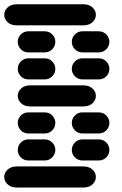

<svg xmlns="http://www.w3.org/2000/svg" viewBox="-44 -881 564 888"><path d="M34.2 -13.7H340.8Q368.2 -13.7 383.8 -28.3Q399.4 -43 399.4 -62.5Q399.4 -82 383.8 -96.7Q368.2 -111.3 340.8 -111.3H34.2Q6.8 -111.3 -8.8 -96.7Q-24.4 -82 -24.4 -62.5Q-24.4 -43 -8.8 -28.3Q6.8 -13.7 34.2 -13.7ZM87.9 -138.7H162.1Q183.6 -138.7 197.8 -153.3Q211.9 -168 211.9 -187.5Q211.9 -207 197.8 -221.7Q183.6 -236.3 162.1 -236.3H87.9Q66.4 -236.3 52.2 -221.7Q38.1 -207 38.1 -187.5Q38.1 -168 52.2 -153.3Q66.4 -138.7 87.9 -138.7ZM337.9 -138.7H412.1Q433.6 -138.7 447.8 -153.3Q461.9 -168 461.9 -187.5Q461.9 -207 447.8 -221.7Q433.6 -236.3 412.1 -236.3H337.9Q316.4 -236.3 302.2 -221.7Q288.1 -207 288.1 -187.5Q288.1 -168 302.2 -153.3Q316.4 -138.7 337.9 -138.7ZM87.9 -263.7H162.1Q183.6 -263.7 197.8 -278.3Q211.9 -293 211.9 -312.5Q211.9 -332 197.8 -346.7Q183.6 -361.3 162.1 -361.3H87.9Q66.4 -361.3 52.2 -346.7Q38.1 -332 38.1 -312.5Q38.1 -293 52.2 -278.3Q66.4 -263.7 87.9 -263.7ZM337.9 -263.7H412.1Q433.6 -263.7 447.8 -278.3Q461.9 -293 461.9 -312.5Q461.9 -332 447.8 -346.7Q433.6 -361.3 412.1 -361.3H337.9Q316.4 -361.3 302.2 -346.7Q288.1 -332 288.1 -312.5Q288.1 -293 302.2 -278.3Q316.4 -263.7 337.9 -263.7ZM96.7 -388.7H340.8Q368.2 -388.7 383.8 -403.3Q399.4 -418 399.4 -437.5Q399.4 -457 383.8 -471.7Q368.2 -486.3 340.8 -486.3H96.7Q69.3 -486.3 53.7 -471.7Q38.1 -457 38.1 -437.5Q38.1 -418 53.7 -403.3Q69.3 -388.7 96.7 -388.7ZM87.9 -513.7H162.1Q183.6 -513.7 197.8 -528.3Q211.9 -543 211.9 -562.5Q211.9 -582 197.8 -596.7Q183.6 -611.3 162.1 -611.3H87.9Q66.4 -611.3 52.2 -596.7Q38.1 -582 38.1 -562.5Q38.1 -543 52.2 -528.3Q66.4 -513.7 87.9 -513.7ZM337.9 -513.7H412.1Q433.6 -513.7 447.8 -528.3Q461.9 -543 461.9 -562.5Q461.9 -582 447.8 -596.7Q433.6 -611.3 412.1 -611.3H337.9Q316.4 -611.3 302.2 -596.7Q288.1 -582 288.1 -562.5Q288.1 -543 302.2 -528.3Q316.4 -513.7 337.9 -513.7ZM87.9 -638.7H162.1Q183.6 -638.7 197.8 -653.3Q211.9 -668 211.9 -687.5Q211.9 -707 197.8 -721.7Q183.6 -736.3 162.1 -736.3H87.9Q66.4 -736.3 52.2 -721.7Q38.1 -707 38.1 -687.5Q38.1 -668 52.2 -653.3Q66.4 -638.7 87.9 -638.7ZM337.9 -638.7H412.1Q433.6 -638.7 447.8 -653.3Q461.9 -668 461.9 -687.5Q461.9 -707 447.8 -721.7Q433.6 -736.3 412.1 -736.3H337.9Q316.4 -736.3 302.2 -721.7Q288.1 -707 288.1 -687.5Q288.1 -668 302.2 -653.3Q316.4 -638.7 337.9 -638.7ZM34.2 -763.7H340.8Q368.2 -763.7 383.8 -778.3Q399.4 -793 399.4 -812.5Q399.4 -832 383.8 -846.7Q368.2 -861.3 340.8 -861.3H34.2Q6.8 -861.3 -8.8 -846.7Q-24.4 -832 -24.4 -812.5Q-24.4 -793 -8.8 -778.3Q6.8 -763.7 34.2 -763.7Z"/></svg>

Font: Workbench
Style: Regular
Weight: 400
Designer: Jens Kutilek
Foundry: Jens Kutilek
Version: Version 2.001